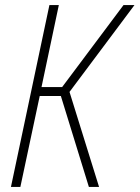

<svg xmlns="http://www.w3.org/2000/svg" viewBox="-20 -734 548 754"><path d="M23 0 174 -714H211L143 -392H224L465 -714H508L253 -373L369 0H329L219 -357H136L60 0Z"/></svg>

Font: Noto Sans Condensed ExtraLight
Style: Italic
Weight: 200
Width: 3
Italic angle: -12°
Designer: Monotype Design Team
Foundry: Monotype Imaging Inc.
Version: Version 2.013; ttfautohint (v1.8.4.7-5d5b)